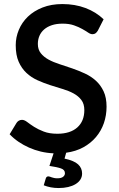

<svg xmlns="http://www.w3.org/2000/svg" viewBox="-20 -748 586 946"><path d="M462 -597Q456.5 -588 450.5 -583.8Q444.5 -579.5 435.5 -579.5Q426 -579.5 414.2 -587.5Q402.5 -595.5 385.2 -605.2Q368 -615 344.5 -623.2Q321 -631.5 288.5 -631.5Q258.5 -631.5 235.8 -624Q213 -616.5 197.5 -603Q182 -589.5 174.2 -571.2Q166.5 -553 166.5 -531.5Q166.5 -504 181 -485.8Q195.5 -467.5 219.2 -454.5Q243 -441.5 273.5 -431.8Q304 -422 335.8 -411Q367.5 -400 398 -386Q428.5 -372 452.2 -350.5Q476 -329 490.5 -298Q505 -267 505 -222.5Q505 -179.5 491.8 -141.2Q478.5 -103 453 -72.8Q427.5 -42.5 390.5 -22.2Q353.5 -2 306 4.5L298 33.5Q345 43.5 364.8 61.8Q384.5 80 384.5 107Q384.5 123.5 376 136.8Q367.5 150 352.2 159.2Q337 168.5 315.8 173.5Q294.5 178.5 269 178.5Q248.5 178.5 230.2 175Q212 171.5 195.5 165L205.5 131.5Q208.5 121 218.5 121Q222 121 225.8 122.5Q229.5 124 234.8 125.8Q240 127.5 246.8 129Q253.5 130.5 262.5 130.5Q281.5 130.5 290.8 123.2Q300 116 300 105.5Q300 88.5 280.5 81.8Q261 75 223.5 69.5L244 7.5Q211.5 6 181 -1.2Q150.5 -8.5 123 -20.8Q95.5 -33 71.2 -49.5Q47 -66 27.5 -86.5L61.5 -142.5Q66 -149.5 73 -153.5Q80 -157.5 88.5 -157.5Q100 -157.5 114 -146.8Q128 -136 147.8 -123.2Q167.5 -110.5 195.5 -99.8Q223.5 -89 262.5 -89Q326 -89 360.8 -120Q395.5 -151 395.5 -205.5Q395.5 -236 381 -255.2Q366.5 -274.5 342.8 -287.5Q319 -300.5 288.5 -309.5Q258 -318.5 226.5 -328.8Q195 -339 164.5 -352.8Q134 -366.5 110.2 -388.8Q86.5 -411 72 -443.8Q57.5 -476.5 57.5 -525.5Q57.5 -564.5 72.8 -601Q88 -637.5 117.2 -665.8Q146.5 -694 189.5 -711Q232.5 -728 287.5 -728Q349.5 -728 401.2 -708.5Q453 -689 490.5 -653Z"/></svg>

Font: LatoLatin Semibold
Style: Regular
Weight: 600
Designer: Lukasz Dziedzic with Adam Twardoch and Botio Nikoltchev
Foundry: tyPoland Lukasz Dziedzic
Version: Version 2.015; 2015-08-06; http://www.latofonts.com/